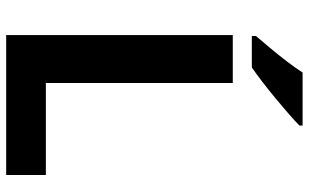

<svg xmlns="http://www.w3.org/2000/svg" viewBox="-204 -770 974 605"><g transform="rotate(90 282.5 -467.0)"><path d="M90 0V-714H241V-125H531V0ZM375 -924Q361 -910 338 -890Q315 -870 288.5 -848Q262 -826 236.5 -806.5Q211 -787 192 -774H93V-787Q109 -806 130.5 -831.5Q152 -857 173 -884.5Q194 -912 208 -934H375Z"/></g></svg>

Font: Noto Sans Cham
Style: Regular
Weight: 400
Designer: Monotype Design Team
Foundry: Monotype Imaging Inc.
Version: Version 2.002